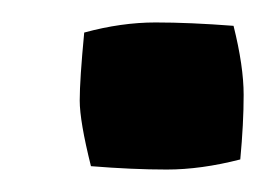

<svg xmlns="http://www.w3.org/2000/svg" viewBox="-20 -374 248 171"><path d="M188 -351Q197 -315 197 -289.5Q197 -264 194 -232Q159 -223 128.5 -223Q98 -223 61 -226Q51 -266 51 -284.5Q51 -303 55 -345Q88 -354 118.5 -354Q149 -354 188 -351Z"/></svg>

Font: Inika
Style: Bold
Weight: 700
Version: Version 1.001